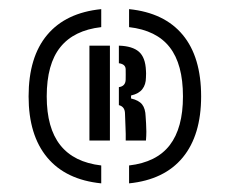

<svg xmlns="http://www.w3.org/2000/svg" viewBox="-20 -902 513 429"><path d="M206.2 -492.3Q127 -500.3 85.5 -550.1Q43.9 -600 43.9 -686.6Q43.9 -774.6 85.5 -824.1Q127 -873.6 206.2 -881.6V-841.4Q145.1 -834.4 114.8 -796.6Q84.4 -758.8 84.4 -686.6Q84.4 -615.8 114.8 -577.6Q145.1 -539.4 206.2 -532.3ZM179.8 -588V-800H225.6V-588ZM260.9 -588Q261.2 -602.2 260.4 -618.5Q259.6 -634.9 259.3 -648Q259.2 -663.7 245.6 -667.1V-707.3Q260.4 -709.3 260.8 -724.1Q260.9 -730 260.9 -735.3Q260.9 -740.7 260.8 -747.5Q260.4 -758.7 245.6 -760.7V-800Q275.9 -799.1 290.4 -786.4Q304.9 -773.7 306.1 -744.5Q306.4 -742.8 306.4 -738.1Q306.4 -733.4 306.1 -728.7Q306 -713.1 298.1 -702.9Q290.3 -692.6 272.8 -688.6V-682Q290.3 -677.9 297.6 -668.6Q304.9 -659.3 305.4 -641.7Q305.9 -634.5 306.4 -625.9Q307 -617.3 307 -607.8Q307 -598.3 306.1 -588ZM268.4 -492.3V-532.3Q329.7 -539.4 359.2 -577.6Q388.8 -615.9 388.8 -686.6Q388.8 -758.5 359.2 -796.4Q329.7 -834.3 268.4 -841.4V-881.6Q347.2 -873.6 388.3 -824.1Q429.4 -774.6 429.4 -686.6Q429.4 -600 388.3 -550.1Q347.2 -500.3 268.4 -492.3Z"/></svg>

Font: Big Shoulders Stencil Text SC Thin
Style: Regular
Weight: 100
Designer: Patric King
Foundry: XO Type Co
Version: Version 2.001